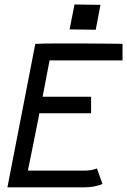

<svg xmlns="http://www.w3.org/2000/svg" viewBox="-20 -825 561 847"><path d="M308.6 -805.2 423.3 -803.7 402.3 -693.8 287.1 -695.3ZM135.7 -631.3Q163.6 -633.3 235.8 -633.3Q235.8 -633.3 283.7 -633.3H337.4Q378.4 -633.3 438.7 -632.6Q499 -631.8 512.7 -631.8H520.5V-558.6H198.7L168 -398.4H381.8V-325.2H153.3L150.9 -310.5Q139.6 -252.4 122.1 -166Q104.5 -79.6 103 -72.3H356.4Q368.7 -72.3 381.3 -74.7Q394 -77.1 400.9 -79.6L407.7 -82L432.1 -13.2Q395.5 1.5 351.6 1.5H12.7Z"/></svg>

Font: Fantasque Sans Mono
Style: Italic
Weight: 400
Italic angle: -11°
Monospace: yes
Designer: Jany Belluz
Version: Version 1.8.0 ; ttfautohint (v1.8.2)